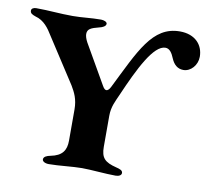

<svg xmlns="http://www.w3.org/2000/svg" viewBox="-75 -747 911 837"><g transform="rotate(10 380.0 -328.5)"><path d="M193 6C238 6 297 -2 339 -2C379 -2 444 5 488 5C503 5 514 -1 514 -11C514 -23 501 -27 485 -31C433 -44 416 -61 416 -110V-247C416 -288 431 -314 444 -344C499 -471 554 -582 606 -582C625 -582 636 -564 645 -542C656 -516 673 -500 699 -500C732 -500 760 -532 760 -569C760 -621 724 -663 656 -663C534 -663 488 -544 402 -372C396 -360 389 -355 384 -355C379 -355 373 -359 366 -372L266 -546C259 -559 255 -572 255 -581C255 -603 270 -610 306 -619C320 -622 335 -629 335 -640C335 -649 320 -654 308 -654C263 -654 226 -648 183 -648C125 -648 78 -654 21 -654C10 -654 0 -649 0 -640C0 -627 10 -623 24 -618C63 -608 85 -576 102 -548L231 -349C247 -322 262 -294 262 -248V-110C262 -67 245 -41 194 -31C178 -28 164 -22 164 -10C164 -1 176 6 193 6Z"/></g></svg>

Font: EB Garamond
Style: Bold
Weight: 700
Designer: Georg Duffner and Octavio Pardo
Foundry: Georg Duffner
Version: Version 1.000;PS 001.000;hotconv 1.0.88;makeotf.lib2.5.64775